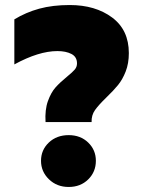

<svg xmlns="http://www.w3.org/2000/svg" viewBox="-20 -734 581 763"><path d="M246 -429Q268 -447 277 -457.5Q286 -468 286 -482Q286 -508 264 -519.5Q242 -531 208 -531Q134 -531 37 -478V-657Q83 -685 136 -699.5Q189 -714 257 -714Q359 -714 425.5 -664.5Q492 -615 492 -523Q492 -482 479.5 -450Q467 -418 449 -396Q431 -374 403 -347Q372 -317 357.5 -296.5Q343 -276 344 -249H161Q158 -298 170.5 -332.5Q183 -367 201 -387Q219 -407 246 -429ZM143 -95Q143 -138 174 -167.5Q205 -197 253 -197Q300 -197 330.5 -167.5Q361 -138 361 -95Q361 -51 330.5 -21Q300 9 253 9Q206 9 174.5 -21.5Q143 -52 143 -95Z"/></svg>

Font: Chess Sans ExtraBold
Style: Regular
Weight: 800
Designer: Wolf Bōese
Foundry: Wolf Bōese
Version: Version 7.223